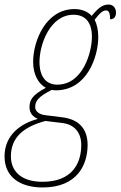

<svg xmlns="http://www.w3.org/2000/svg" viewBox="-67 -586 531 846"><path d="M121 240C274 240 319 139 319 53C319 -21 278 -60 209 -69L129 -79C108 -82 88 -94 88 -114C88 -141 102 -160 161 -190C166 -189 174 -188 179 -188C317 -188 366 -337 366 -423C366 -455 359 -482 350 -499C373 -529 386 -540 400 -540C411 -540 418 -533 418 -501C432 -501 444 -508 444 -531C444 -551 431 -566 412 -566C385 -566 367 -552 337 -516C318 -537 290 -546 261 -546C135 -546 79 -406 79 -313C79 -258 102 -217 135 -199C74 -167 63 -144 63 -113C63 -87 79 -71 100 -62C26 -43 -47 8 -47 103C-47 192 19 240 121 240ZM185 -213C138 -213 107 -246 107 -313C107 -391 154 -521 257 -521C305 -521 338 -492 338 -424C338 -355 298 -213 185 -213ZM120 215C24 215 -19 166 -19 103C-19 20 36 -27 133 -53L208 -44C264 -37 291 1 291 53C291 136 249 215 120 215Z"/></svg>

Font: Noto Serif Condensed Thin
Style: Italic
Weight: 100
Width: 3
Italic angle: -12°
Designer: Monotype Design Team
Foundry: Monotype Imaging Inc.
Version: Version 2.013